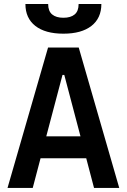

<svg xmlns="http://www.w3.org/2000/svg" viewBox="-20 -928 626 948"><path d="M17.1 0 217.3 -693.4H368.7L568.8 0H444.3L405.8 -146.5H180.2L141.6 0ZM208.5 -254.9H377.4L297.4 -558.1H288.6ZM293 -761.7Q203.6 -761.7 154.5 -800Q105.5 -838.4 105.5 -908.2H217.8Q217.8 -873 237.5 -856.7Q257.3 -840.3 293 -840.3Q329.1 -840.3 348.6 -856.7Q368.2 -873 368.2 -908.2H480.5Q480.5 -838.4 431.4 -800Q382.3 -761.7 293 -761.7Z"/></svg>

Font: CaskaydiaCove NF SemiBold
Style: Regular
Weight: 600
Designer: Aaron Bell
Foundry: Saja Typeworks
Version: Version 2111.001; VTT 6.35;Nerd Fonts 3.2.1